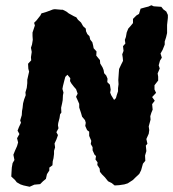

<svg xmlns="http://www.w3.org/2000/svg" viewBox="-20 -699 660 732"><path d="M93 13 70 8 58 4 44 -4 37 -13 23 -26 24 -44 25 -60 28 -77 35 -89 31 -109 37 -124 45 -142 49 -156 45 -172 54 -188 47 -201 52 -214 60 -231 57 -240 63 -260 64 -276 66 -287 68 -305 72 -320 78 -336 77 -347 82 -364 84 -382V-395L88 -413L91 -426L88 -437L87 -456L99 -469L98 -481L101 -501L98 -517L102 -529L105 -547L104 -562V-575L113 -602L110 -612L119 -621L134 -640L138 -648L158 -654L182 -663L189 -664L212 -662H219L233 -655L242 -648L262 -637L271 -633L277 -624L289 -613L297 -599L307 -590L308 -580L313 -569L321 -561L324 -548L332 -538L335 -526L337 -515L348 -503L347 -487L356 -476L361 -470L362 -457L371 -442L375 -432L377 -420L385 -411L390 -399L389 -386L399 -376L402 -357L400 -346L404 -336L415 -318L422 -325L425 -336L430 -351V-363L432 -378L431 -394L433 -423L434 -436L442 -453L449 -467L448 -479L446 -492L451 -505L449 -523L458 -533L456 -547L460 -558L463 -575L469 -590L478 -600L487 -611V-627L500 -640L510 -646L516 -666L534 -671L546 -674L557 -679L566 -675L595 -673L603 -663L614 -655L620 -642V-631L617 -604V-586V-573L613 -556L608 -541V-529L600 -509L592 -495L597 -479L590 -468L585 -450L589 -438L581 -419L583 -407V-392L569 -374V-358L575 -345L560 -329L570 -315L560 -302L562 -281L557 -269L553 -256L554 -243L547 -217L549 -203L547 -189L538 -169L542 -151L536 -144L538 -123L533 -106L534 -86L525 -75L518 -50L511 -36L496 -22L487 -13L467 0L454 4L434 7L417 8L406 -1L392 -8L380 -23L369 -34L361 -44L360 -56L351 -70L352 -80L344 -91L346 -104L340 -110L333 -126V-138L326 -150L328 -162L320 -181V-197L312 -203L305 -219L307 -231L304 -241L293 -254L289 -268L285 -280L282 -289V-303L275 -319L270 -330L276 -342L270 -359L262 -368L252 -381L247 -390L248 -401L237 -414L229 -406L225 -391L220 -371L218 -360L222 -346L220 -336L219 -317L217 -306L213 -288L214 -270L209 -263L207 -249L202 -230L201 -221L203 -210L195 -195L201 -184L195 -167L188 -152L190 -137L186 -124V-112L184 -96L181 -84L180 -69L168 -60V-49L159 -35L155 -17L144 -8L133 3L111 5Z"/></svg>

Font: Winky Rough SemiBold
Style: Italic
Weight: 600
Italic angle: -8.97852°
Designer: Simon Atzbach
Foundry: typofactur
Version: Version 1.206; ttfautohint (v1.8.4.7-5d5b)